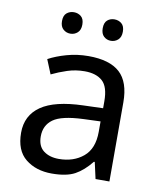

<svg xmlns="http://www.w3.org/2000/svg" viewBox="-83 -796 727 873"><g transform="rotate(10 280.5 -360.0)"><path d="M288 -545Q386 -545 433 -502Q480 -459 480 -365V0H416L399 -76H395Q360 -32 321.5 -11Q283 10 215 10Q142 10 94 -28.5Q46 -67 46 -149Q46 -229 109 -272.5Q172 -316 303 -320L394 -323V-355Q394 -422 365 -448Q336 -474 283 -474Q241 -474 203 -461.5Q165 -449 132 -433L105 -499Q140 -518 188 -531.5Q236 -545 288 -545ZM314 -259Q214 -255 175.5 -227Q137 -199 137 -148Q137 -103 164.5 -82Q192 -61 235 -61Q303 -61 348 -98.5Q393 -136 393 -214V-262ZM141 -681Q141 -707 155 -718.5Q169 -730 188 -730Q207 -730 221 -718.5Q235 -707 235 -681Q235 -656 221 -643.5Q207 -631 188 -631Q169 -631 155 -643.5Q141 -656 141 -681ZM329 -681Q329 -707 342.5 -718.5Q356 -730 375 -730Q394 -730 408 -718.5Q422 -707 422 -681Q422 -656 408 -643.5Q394 -631 375 -631Q356 -631 342.5 -643.5Q329 -656 329 -681Z"/></g></svg>

Font: RS Noto Sans
Style: Regular
Weight: 400
Designer: Monotype Design Team
Foundry: Monotype Imaging Inc.
Version: Version 3.10